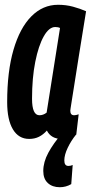

<svg xmlns="http://www.w3.org/2000/svg" viewBox="-20 -571 380 803"><path d="M237 10Q194 10 176 -25Q161 -8 143 1Q125 10 102 10Q58 10 34 -30Q10 -70 10 -144Q10 -272 36.5 -363Q63 -454 111 -502.5Q159 -551 223 -551Q256 -551 285.5 -543Q315 -535 340 -524Q321 -408 309 -332Q297 -256 290 -211.5Q283 -167 279.5 -145.5Q276 -124 275 -116.5Q274 -109 274 -108Q274 -89 290 -89Q298 -89 309 -93L299 -8Q274 10 237 10ZM175 -100 231 -454Q223 -458 211 -458Q185 -458 163 -419Q141 -380 127.5 -312.5Q114 -245 114 -158Q114 -89 145 -89Q161 -89 175 -100ZM240 -14 298 -8Q277 18 263 47.5Q249 77 249 100Q249 123 266 123Q276 123 284 119L278 199Q256 212 230 212Q199 212 180 194.5Q161 177 161 144Q161 107 182 68Q203 29 240 -14Z"/></svg>

Font: Georama ExtraCondensed SemiBold
Style: Italic
Weight: 600
Width: 2
Italic angle: -9°
Designer: Jean-Baptiste Levee
Foundry: Production Type
Version: Version 1.000